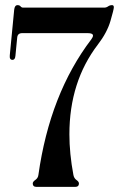

<svg xmlns="http://www.w3.org/2000/svg" viewBox="-20 -727 472 747"><path d="M18.1 -512.2 35.2 -689Q37.1 -707 48.3 -707Q56.2 -707 60.1 -702.1Q64 -697.3 70.3 -697.3H385.3Q393.6 -697.3 400.4 -702.1Q407.2 -707 416 -707Q422.9 -707 422.9 -698.7Q422.9 -690.4 409.7 -645.3Q396.5 -600.1 360.8 -553.7Q250 -408.7 250 -204.6Q250 -129.4 265.6 -46.4Q268.1 -33.2 277.6 -26.6Q287.1 -20 287.1 -13.2Q287.1 0 273.4 0H121.1Q107.4 0 107.4 -13.2Q107.4 -20 117.7 -27.1Q127.9 -34.2 129.4 -46.4Q173.8 -361.8 335.4 -574.2Q341.8 -583 341.8 -588.4Q341.8 -598.1 321.3 -598.1H66.4Q48.3 -598.1 46.9 -580.6L40 -509.8Q38.6 -494.1 28.8 -494.1Q16.1 -494.1 18.1 -512.2Z"/></svg>

Font: UnifrakturMaguntia18
Style: Book
Weight: 400
Designer: j. 'mach' wust, Gerrit Ansmann, Georg Duffner, based on a font by Peter Wiegel, original typeface by Carl Albert Fahrenw
Version: Version 2017-03-19